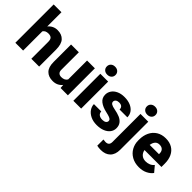

<svg xmlns="http://www.w3.org/2000/svg" viewBox="29 -1597 2657 2657"><g transform="rotate(45 1357.5 -268.5)"><path d="M513.2 -329.6V0H360.4V-330.6Q360.4 -377.9 340.6 -396.5Q320.8 -415 280.3 -415Q224.1 -415 199.7 -376V0H47.4V-750H199.7V-471.7Q225.6 -503.4 260.5 -520.8Q295.4 -538.1 337.4 -538.1Q420.4 -538.1 466.8 -488.5Q513.2 -439 513.2 -329.6Z M1075.7 -528.3V0H932.6L928.2 -55.7Q902.8 -23.9 867.2 -7.1Q831.5 9.8 785.6 9.8Q703.1 9.8 656.2 -38.1Q609.4 -85.9 609.4 -186.5V-528.3H761.7V-185.5Q761.7 -148.9 780.5 -131.1Q799.3 -113.3 832.5 -113.3Q897.5 -113.3 922.9 -158.2V-528.3Z M1343.3 -664.6Q1343.3 -630.4 1319.8 -608.6Q1296.4 -586.9 1258.3 -586.9Q1220.2 -586.9 1197 -608.6Q1173.8 -630.4 1173.8 -664.6Q1173.8 -699.2 1197 -720.9Q1220.2 -742.7 1258.3 -742.7Q1296.4 -742.7 1319.8 -720.9Q1343.3 -699.2 1343.3 -664.6ZM1182.6 0V-528.3H1335.4V0Z M1433.6 -372.1Q1433.6 -417 1459.2 -455.1Q1484.9 -493.2 1533.4 -515.6Q1582 -538.1 1647.5 -538.1Q1715.8 -538.1 1766.8 -516.4Q1817.9 -494.6 1845.5 -455.8Q1873 -417 1873 -366.7H1720.7Q1720.7 -397.9 1702.9 -415Q1685.1 -432.1 1647 -432.1Q1616.2 -432.1 1597.4 -417.5Q1578.6 -402.8 1578.6 -379.9Q1578.6 -357.4 1600.1 -343.5Q1621.6 -329.6 1671.9 -320.3Q1733.9 -309.1 1777.6 -290.5Q1821.3 -272 1847.4 -238.5Q1873.5 -205.1 1873.5 -152.8Q1873.5 -106.4 1845.7 -69.3Q1817.9 -32.2 1766.6 -11.2Q1715.3 9.8 1647.5 9.8Q1576.2 9.8 1523.7 -16.4Q1471.2 -42.5 1443.8 -83.7Q1416.5 -125 1416.5 -168.9H1560.1Q1561.5 -132.8 1586.4 -114.7Q1611.3 -96.7 1650.9 -96.7Q1687 -96.7 1706.8 -110.6Q1726.6 -124.5 1726.6 -147.9Q1726.6 -162.6 1717.5 -172.9Q1708.5 -183.1 1685.5 -191.9Q1662.6 -200.7 1620.1 -210Q1533.7 -228.5 1483.6 -267.6Q1433.6 -306.6 1433.6 -372.1Z M2126.5 -664.6Q2126.5 -630.4 2103 -608.6Q2079.6 -586.9 2041.5 -586.9Q2003.4 -586.9 1980 -608.6Q1956.5 -630.4 1956.5 -664.6Q1956.5 -699.2 1980 -720.9Q2003.4 -742.7 2041.5 -742.7Q2079.6 -742.7 2103 -720.9Q2126.5 -699.2 2126.5 -664.6ZM2120.6 21Q2120.6 113.8 2070.6 163.6Q2020.5 213.4 1930.2 213.4Q1889.6 213.4 1856 205.1V84.5Q1884.8 88.9 1901.9 88.9Q1968.3 88.9 1968.3 21V-528.3H2120.6Z M2692.4 -214.4H2360.8Q2369.6 -167.5 2401.4 -140.4Q2433.1 -113.3 2482.4 -113.3Q2520.5 -113.3 2552.7 -127Q2585 -140.6 2607.9 -169.4L2679.7 -84Q2651.9 -44.4 2598.1 -17.3Q2544.4 9.8 2472.7 9.8Q2391.1 9.8 2330.6 -24.7Q2270 -59.1 2237.8 -117.7Q2205.6 -176.3 2205.6 -246.6V-265.1Q2205.6 -343.8 2235.4 -405.5Q2265.1 -467.3 2321.5 -502.7Q2377.9 -538.1 2456.1 -538.1Q2530.8 -538.1 2584 -506.6Q2637.2 -475.1 2664.8 -416.7Q2692.4 -358.4 2692.4 -279.3ZM2543 -327.6Q2543 -368.7 2520.8 -391.8Q2498.5 -415 2455.1 -415Q2377.4 -415 2361.3 -315.4H2543Z"/></g></svg>

Font: Heebo ExtraBold
Style: Regular
Weight: 800
Designer: Oded Ezer
Foundry: Meir Sadan
Version: Version 2.001; ttfautohint (v1.5.14-ce02) -l 8 -r 50 -G 200 